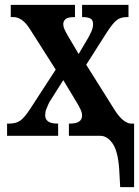

<svg xmlns="http://www.w3.org/2000/svg" viewBox="-20 -556 571 786"><path d="M468 137Q463 63 441 31.5Q419 0 391 0H262V-50H266Q316 -50 316 -83Q316 -94 310 -107.5Q304 -121 285 -152L239 -228L181 -136Q174 -121 169.5 -109.5Q165 -98 165 -84Q165 -68 177 -59Q189 -50 216 -50H218V0H9V-50H17Q46 -50 63.5 -62.5Q81 -75 106 -114L208 -271L105 -433Q73 -486 35 -486H24V-536H287V-486H285Q257 -486 248 -477.5Q239 -469 239 -457Q239 -447 243.5 -437Q248 -427 257 -411L302 -335L341 -401Q350 -417 355.5 -430.5Q361 -444 361 -457Q361 -475 349.5 -480.5Q338 -486 319 -486H316V-536H506V-486H499Q475 -486 459 -474.5Q443 -463 417 -423L333 -291L453 -100Q472 -72 488.5 -61Q505 -50 516 -50H529V210H472Z"/></svg>

Font: Noto Serif ExtraCondensed
Style: Bold
Weight: 700
Width: 2
Designer: Monotype Design Team
Foundry: Monotype Imaging Inc.
Version: Version 2.014; ttfautohint (v1.8.4.7-5d5b)